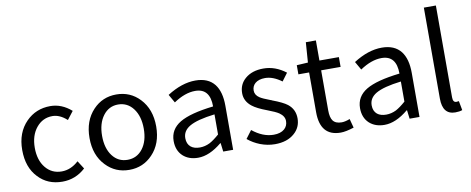

<svg xmlns="http://www.w3.org/2000/svg" viewBox="-67 -1080 3427 1396"><g transform="rotate(-10 1647.0 -382.0)"><path d="M298.8 12.7Q190.4 12.7 122.1 -60.5Q49.8 -135.7 49.8 -264.2Q49.8 -392.6 127 -470.7Q199.2 -543.9 305.7 -543.9Q389.6 -543.9 460.9 -481.4L415 -421.9Q362.3 -469.7 308.6 -469.7Q236.3 -469.7 189.5 -412.6Q142.6 -355.5 142.6 -264.2Q142.6 -172.9 188 -117.2Q233.4 -61.5 306.6 -61.5Q374 -61.5 431.6 -114.3L469.7 -54.7Q396.5 12.7 298.8 12.7Z M621.1 -60.5Q546.9 -137.7 546.9 -265.1Q546.9 -392.6 621.1 -470.7Q690.4 -543.9 793 -543.9Q895.5 -543.9 964.8 -470.7Q1039.1 -392.6 1039.1 -265.1Q1039.1 -137.7 964.8 -60.5Q895.5 12.7 793 12.7Q690.4 12.7 621.1 -60.5ZM793 -469.7Q724.6 -469.7 682.1 -413.1Q639.6 -356.4 639.6 -264.6Q639.6 -172.9 681.6 -117.2Q723.6 -61.5 793 -61.5Q862.3 -61.5 904.8 -117.2Q947.3 -172.9 947.3 -264.6Q947.3 -356.4 904.8 -413.1Q862.3 -469.7 793 -469.7Z M1300.8 12.7Q1232.4 12.7 1189.5 -26.4Q1145.5 -67.4 1145.5 -137.7Q1145.5 -223.6 1223.6 -270.5Q1300.8 -316.4 1471.7 -335.9Q1471.7 -469.7 1362.3 -469.7Q1287.1 -469.7 1203.1 -413.1L1168 -474.6Q1276.4 -543.9 1377 -543.9Q1470.7 -543.9 1517.6 -484.4Q1560.5 -428.7 1560.5 -326.2V0H1487.3L1479.5 -63.5H1476.6Q1384.8 12.7 1300.8 12.7ZM1326.2 -58.6Q1363.3 -58.6 1399.4 -76.2Q1430.7 -92.8 1471.7 -128.9V-277.3Q1341.8 -261.7 1285.2 -228.5Q1232.4 -197.3 1232.4 -143.6Q1232.4 -100.6 1259.8 -78.1Q1284.2 -58.6 1326.2 -58.6Z M1868.2 12.7Q1813.5 12.7 1759.8 -7.8Q1710 -27.3 1669.9 -60.5L1713.9 -119.1Q1791 -56.6 1871.1 -56.6Q1921.9 -56.6 1950.2 -81.1Q1975.6 -103.5 1975.6 -139.6Q1975.6 -175.8 1937.5 -202.1Q1914.1 -217.8 1854.5 -240.2Q1781.2 -267.6 1748 -293.9Q1696.3 -334 1696.3 -393.6Q1696.3 -459 1744.1 -500Q1794.9 -543.9 1878.9 -543.9Q1966.8 -543.9 2043.9 -484.4L2001 -426.8Q1937.5 -473.6 1878.9 -473.6Q1832 -473.6 1805.7 -451.2Q1782.2 -430.7 1782.2 -397.9Q1782.2 -365.2 1814.5 -343.8Q1835 -330.1 1889.6 -309.6Q1896.5 -306.6 1900.4 -305.7L1901.4 -304.7Q1979.5 -275.4 2010.7 -251Q2061.5 -210.9 2061.5 -144.5Q2061.5 -77.1 2011.7 -34.2Q1959 12.7 1868.2 12.7Z M2353.5 12.7Q2202.1 12.7 2202.1 -164.1V-458H2123V-525.4L2206.1 -530.3L2216.8 -678.7H2291V-530.3H2434.6V-458H2291V-162.1Q2291 -110.4 2308.6 -85.9Q2328.1 -59.6 2373 -59.6Q2398.4 -59.6 2433.6 -73.2L2451.2 -6.8Q2390.6 12.7 2353.5 12.7Z M2676.8 12.7Q2608.4 12.7 2565.4 -26.4Q2521.5 -67.4 2521.5 -137.7Q2521.5 -223.6 2599.6 -270.5Q2676.8 -316.4 2847.7 -335.9Q2847.7 -469.7 2738.3 -469.7Q2663.1 -469.7 2579.1 -413.1L2543.9 -474.6Q2652.3 -543.9 2752.9 -543.9Q2846.7 -543.9 2893.6 -484.4Q2936.5 -428.7 2936.5 -326.2V0H2863.3L2855.5 -63.5H2852.5Q2760.7 12.7 2676.8 12.7ZM2702.1 -58.6Q2739.3 -58.6 2775.4 -76.2Q2806.6 -92.8 2847.7 -128.9V-277.3Q2717.8 -261.7 2661.1 -228.5Q2608.4 -197.3 2608.4 -143.6Q2608.4 -100.6 2635.7 -78.1Q2660.2 -58.6 2702.1 -58.6Z M3199.2 12.7Q3105.5 12.7 3105.5 -105.5V-777.3H3194.3V-99.6Q3194.3 -61.5 3219.7 -61.5Q3228.5 -61.5 3238.3 -63.5L3251 4.9Q3230.5 12.7 3199.2 12.7Z"/></g></svg>

Font: Bpmf GenYo Gothic R
Style: R
Weight: 400
Foundry: But Ko
Version: Version 1.320